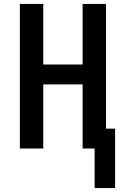

<svg xmlns="http://www.w3.org/2000/svg" viewBox="-20 -755 640 976"><path d="M461 201V0H400V-326H200V0H81V-735H200V-427H400V-735H519V-101H565V201Z"/></svg>

Font: Iosevka Fixed Extended
Style: Bold
Weight: 700
Width: 7
Monospace: yes
Designer: Belleve Invis
Foundry: Belleve Invis
Version: Version 24.1.1; ttfautohint (v1.8.4)